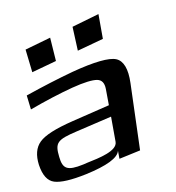

<svg xmlns="http://www.w3.org/2000/svg" viewBox="-178 -775 822 895"><g transform="rotate(-15 233.0 -328.0)"><path d="M401 -20 439 -335C447 -401 435 -443 404 -459C373 -475 301 -474 191 -455C120 -442 41 -425 -43 -404L-41 -336C36 -357 107 -373 171 -384C231 -394 272 -395 293 -389C314 -383 323 -366 321 -338L315 -261L132 -233C48 -220 -7 -203 -35 -180C-62 -158 -74 -123 -72 -77C-69 -26 -53 5 -24 17C5 29 56 31 130 22C232 9 290 -13 301 -45L298 -7ZM29 -88C27 -157 41 -168 139 -182L311 -207L301 -88C297 -45 208 -35 148 -28L128 -25C48 -15 30 -31 29 -88ZM130 -524 132 -636 7 -612 10 -502ZM368 -567 378 -684 246 -658 241 -544Z"/></g></svg>

Font: Gamestation Warped
Style: Regular
Weight: 400
Designer: Jonas Hecksher
Foundry: Jonas Hecksher, Playtypeª, e-types AS
Version: Version 1.003